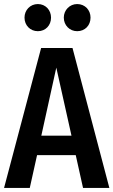

<svg xmlns="http://www.w3.org/2000/svg" viewBox="-22 -928 560 948"><path d="M165 -774C203 -774 230 -803 230 -841C230 -878 203 -908 165 -908C127 -908 99 -878 99 -841C99 -803 127 -774 165 -774ZM359 -774C398 -774 425 -803 425 -841C425 -878 398 -908 359 -908C322 -908 293 -878 293 -841C293 -803 322 -774 359 -774ZM388 0H518L336 -691H181L-2 0H125L161 -162H352ZM182 -258 256 -594 331 -258Z"/></svg>

Font: Fira Sans Condensed Medium
Style: Regular
Weight: 500
Width: 3
Designer: Carrois Corporate & Edenspiekermann AG
Foundry: Carrois Corporate GbR & Edenspiekermann AG
Version: Version 4.202;PS 004.202;hotconv 1.0.88;makeotf.lib2.5.64775